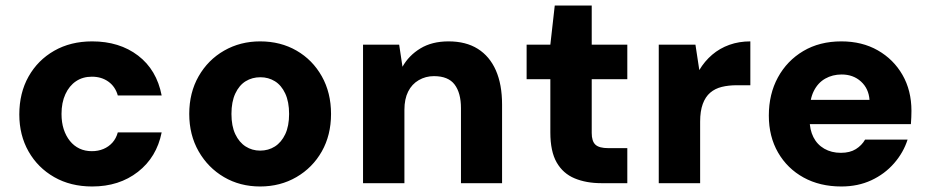

<svg xmlns="http://www.w3.org/2000/svg" viewBox="-20 -664 3369 696"><path d="M314 12Q236 12 176.5 -22Q117 -56 83.5 -115Q50 -174 50 -249Q50 -327 83.5 -386.5Q117 -446 176.5 -480Q236 -514 314 -514Q413 -514 480.5 -462.5Q548 -411 566 -318H407Q398 -350 373 -368Q348 -386 313 -386Q280 -386 255.5 -369.5Q231 -353 217 -322.5Q203 -292 203 -251Q203 -220 211 -195.5Q219 -171 233.5 -153Q248 -135 268 -125.5Q288 -116 313 -116Q336 -116 355 -124Q374 -132 387.5 -147Q401 -162 407 -184H566Q548 -94 480 -41Q412 12 314 12Z M923 12Q850 12 792 -22Q734 -56 700 -115.5Q666 -175 666 -251Q666 -328 700 -387.5Q734 -447 792.5 -480.5Q851 -514 923 -514Q997 -514 1055 -480.5Q1113 -447 1146.5 -387.5Q1180 -328 1180 -251Q1180 -174 1146.5 -115Q1113 -56 1054.5 -22Q996 12 923 12ZM923 -118Q953 -118 976.5 -133Q1000 -148 1014 -177.5Q1028 -207 1028 -251Q1028 -295 1014 -325Q1000 -355 976.5 -369.5Q953 -384 924 -384Q894 -384 870.5 -369.5Q847 -355 833 -325Q819 -295 819 -251Q819 -207 833 -177.5Q847 -148 870.5 -133Q894 -118 923 -118Z M1296 0V-502H1427L1439 -422Q1462 -463 1504 -488.5Q1546 -514 1606 -514Q1669 -514 1712 -487Q1755 -460 1777.5 -409Q1800 -358 1800 -285V0H1651V-272Q1651 -327 1628 -357.5Q1605 -388 1553 -388Q1523 -388 1498 -373.5Q1473 -359 1459.5 -332Q1446 -305 1446 -266V0Z M2160 0Q2105 0 2063 -17.5Q2021 -35 1998 -75Q1975 -115 1975 -184V-377H1889V-502H1975L1991 -644H2125V-502H2254V-377H2125V-182Q2125 -152 2138.5 -139.5Q2152 -127 2185 -127H2254V0Z M2368 0V-502H2501L2515 -410Q2534 -442 2561.5 -465.5Q2589 -489 2624 -501.5Q2659 -514 2700 -514V-355H2651Q2621 -355 2596.5 -349Q2572 -343 2554.5 -328Q2537 -313 2527.5 -287Q2518 -261 2518 -223V0Z M3030 12Q2952 12 2893 -20.5Q2834 -53 2800.5 -111Q2767 -169 2767 -245Q2767 -323 2800 -383.5Q2833 -444 2892 -479Q2951 -514 3030 -514Q3105 -514 3162 -481.5Q3219 -449 3251.5 -392.5Q3284 -336 3284 -262Q3284 -252 3283.5 -239.5Q3283 -227 3282 -214H2873V-302H3132Q3129 -343 3101 -368.5Q3073 -394 3031 -394Q2998 -394 2971.5 -379Q2945 -364 2930 -334Q2915 -304 2915 -258V-229Q2915 -194 2928.5 -167Q2942 -140 2968 -125Q2994 -110 3028 -110Q3061 -110 3082.5 -123.5Q3104 -137 3116 -158H3270Q3255 -111 3221 -72Q3187 -33 3138.5 -10.5Q3090 12 3030 12Z"/></svg>

Font: DM Sans 16pt Black
Style: Regular
Weight: 900
Version: Version 4.004;gftools[0.9.30]